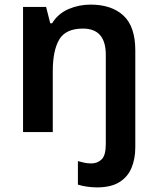

<svg xmlns="http://www.w3.org/2000/svg" viewBox="-20 -573 684 833"><path d="M401 240Q378 240 355.5 236.5Q333 233 318 228V126Q332 130 346 133Q360 136 376 136Q403 136 421 118.5Q439 101 439 52V-335Q439 -449 340 -449Q265 -449 237 -401.5Q209 -354 209 -264V0H80V-543H180L198 -472H206Q232 -514 277 -533.5Q322 -553 373 -553Q464 -553 515.5 -505.5Q567 -458 567 -354V66Q567 116 550.5 155.5Q534 195 497.5 217.5Q461 240 401 240Z"/></svg>

Font: Noto Sans NKo Unjoined SemiBold
Style: Regular
Weight: 600
Designer: Monotype Design Team
Foundry: Monotype Imaging Inc.
Version: Version 2.004